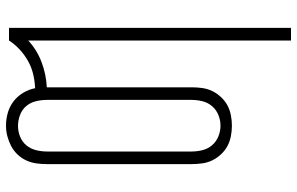

<svg xmlns="http://www.w3.org/2000/svg" viewBox="-195 -590 990 640"><g transform="rotate(-90 300.0 -270.0)"><path d="M485 205V-671Q454 -642 413 -626.5Q372 -611 329 -609Q329 -609 329 -609Q329 -609 329 -609V-126Q329 -108 326.5 -90.5Q324 -73 316.5 -57.5Q309 -42 296.5 -28.5Q284 -15 269 -7Q254 1 236.5 4.5Q219 8 201 8Q183 8 165.5 4.5Q148 1 133 -7Q118 -15 105.5 -28.5Q93 -42 85.5 -57.5Q78 -73 75.5 -90.5Q73 -108 73 -126V-609Q73 -627 75.5 -644.5Q78 -662 85.5 -678Q93 -694 105.5 -707Q118 -720 133.5 -728Q149 -736 166 -740.5Q183 -745 201 -745Q223 -745 244 -739Q265 -733 282 -720Q299 -707 310.5 -688Q322 -669 326 -648Q350 -649 373 -654.5Q396 -660 416.5 -671.5Q437 -683 454.5 -699Q472 -715 485 -735H527V205ZM201 -30Q219 -30 236.5 -37Q254 -44 266 -58Q278 -72 282.5 -90Q287 -108 287 -126V-609Q287 -627 282.5 -645.5Q278 -664 266 -678Q254 -692 236 -698.5Q218 -705 200 -705Q182 -705 164.5 -698Q147 -691 135.5 -677Q124 -663 119.5 -645Q115 -627 115 -609V-126Q115 -108 119.5 -90Q124 -72 136 -58Q148 -44 165.5 -37Q183 -30 201 -30Z"/></g></svg>

Font: Iosevka Curly XLtEx
Style: Regular
Weight: 200
Width: 7
Monospace: yes
Designer: Belleve Invis
Foundry: Belleve Invis
Version: Version 11.1.0; ttfautohint (v1.8.3)